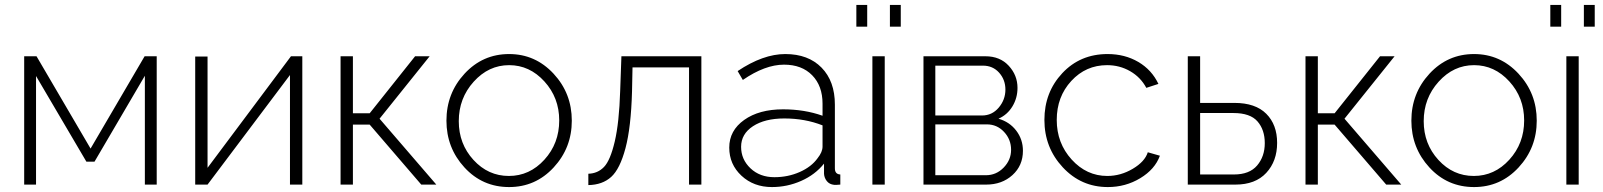

<svg xmlns="http://www.w3.org/2000/svg" viewBox="-20 -748 6496 778"><path d="M78 0V-520H128L347 -146L566 -520H615V0H567V-441L363 -93H330L126 -440V0Z M771 0V-519H821V-68L1159 -520H1205V0H1155V-444L821 0Z M1360 0V-520H1410V-289H1478L1662 -520H1721L1518 -267L1748 0H1687L1478 -243H1410V0Z M1789 -259Q1789 -370 1862.5 -449.5Q1936 -529 2043 -529Q2149 -529 2223 -449.5Q2297 -370 2297 -259Q2297 -149 2223.5 -69.5Q2150 10 2043 10Q1935 10 1862 -69.5Q1789 -149 1789 -259ZM2246 -260Q2246 -352 2186 -418Q2126 -484 2043 -484Q1960 -484 1899.5 -417Q1839 -350 1839 -257Q1839 -165 1898.5 -100Q1958 -35 2042 -35Q2126 -35 2186 -101Q2246 -167 2246 -260Z M2364 2V-44Q2402 -45 2427.5 -71.5Q2453 -98 2471 -174.5Q2489 -251 2493 -380L2498 -520H2822V0H2772V-475H2543L2541 -377Q2537 -232 2514.5 -147.5Q2492 -63 2456.5 -31Q2421 1 2364 2Z M2935 -150Q2935 -219 2995.5 -262Q3056 -305 3153 -305Q3240 -305 3313 -279V-328Q3313 -400 3271 -443Q3229 -486 3157 -486Q3080 -486 2990 -424L2969 -460Q3072 -529 3162 -529Q3255 -529 3309 -474Q3363 -419 3363 -324V-66Q3363 -42 3385 -41V0Q3363 2 3360 1Q3341 -1 3330.5 -14Q3320 -27 3319 -44V-85Q3283 -40 3226.5 -15Q3170 10 3108 10Q3034 10 2984.5 -36Q2935 -82 2935 -150ZM3293 -107Q3313 -132 3313 -154V-240Q3242 -268 3158 -268Q3079 -268 3031 -236.5Q2983 -205 2983 -153Q2983 -102 3021 -66Q3059 -30 3118 -30Q3173 -30 3220.5 -51Q3268 -72 3293 -107Z M3450 -640V-728H3494V-640ZM3586 -640V-728H3630V-640ZM3515 0V-520H3565V0Z M3722 0V-520H3973Q4032 -520 4067.5 -481.5Q4103 -443 4103 -392Q4103 -351 4082.5 -317Q4062 -283 4026 -267Q4071 -254 4098 -218.5Q4125 -183 4125 -137Q4125 -77 4082.5 -38.5Q4040 0 3976 0ZM3770 -280H3959Q4000 -280 4027 -312Q4054 -344 4054 -385Q4054 -425 4028.5 -453.5Q4003 -482 3963 -482H3770ZM3770 -38H3975Q4017 -38 4047 -69Q4077 -100 4077 -141Q4077 -183 4048.5 -213.5Q4020 -244 3979 -244H3770Z M4469 10Q4361 10 4286.5 -70Q4212 -150 4212 -262Q4212 -374 4284.5 -451.5Q4357 -529 4468 -529Q4538 -529 4592.5 -497Q4647 -465 4674 -408L4625 -392Q4602 -435 4559.5 -459.5Q4517 -484 4466 -484Q4380 -484 4321 -420Q4262 -356 4262 -262Q4262 -168 4322.5 -101.5Q4383 -35 4467 -35Q4521 -35 4570 -64Q4619 -93 4631 -131L4680 -117Q4660 -62 4600.5 -26Q4541 10 4469 10Z M4793 0V-520H4843V-331H4982Q5067 -331 5111 -287Q5155 -243 5155 -169Q5155 -95 5111 -47.5Q5067 0 4986 0ZM4843 -41H4980Q5043 -41 5074 -77.5Q5105 -114 5105 -168Q5105 -222 5075.5 -256Q5046 -290 4978 -290H4843Z M5270 0V-520H5320V-289H5388L5572 -520H5631L5428 -267L5658 0H5597L5388 -243H5320V0Z M5699 -259Q5699 -370 5772.5 -449.5Q5846 -529 5953 -529Q6059 -529 6133 -449.5Q6207 -370 6207 -259Q6207 -149 6133.5 -69.5Q6060 10 5953 10Q5845 10 5772 -69.5Q5699 -149 5699 -259ZM6156 -260Q6156 -352 6096 -418Q6036 -484 5953 -484Q5870 -484 5809.5 -417Q5749 -350 5749 -257Q5749 -165 5808.5 -100Q5868 -35 5952 -35Q6036 -35 6096 -101Q6156 -167 6156 -260Z M6262 -640V-728H6306V-640ZM6398 -640V-728H6442V-640ZM6327 0V-520H6377V0Z"/></svg>

Font: Raleway-v4020 Light
Style: Regular
Weight: 300
Designer: Matt McInerney, Pablo Impallari, Rodrigo Fuenzalida
Foundry: Matt McInerney, Pablo Impallari, Rodrigo Fuenzalida
Version: Version 4.020;PS 004.020;hotconv 1.0.88;makeotf.lib2.5.64775